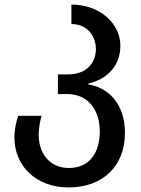

<svg xmlns="http://www.w3.org/2000/svg" viewBox="-20 -569 614 839"><path d="M280 250C430 250 526 156 526 12C526 -119 450 -187 366 -200V-204C450 -223 506 -283 506 -369C506 -466 417 -549 292 -549V-464C359 -464 399 -414 399 -354C399 -301 365 -244 277 -244H233V-158H273C366 -158 416 -88 416 6C416 95 374 165 281 165C192 165 149 95 149 21C149 -6 155 -42 162 -63H60C51 -39 43 -5 43 32C43 156 137 250 280 250Z"/></svg>

Font: Noto Sans Georgian Medium
Style: Regular
Weight: 500
Designer: Monotype Design Team, Akaki Razmadze
Foundry: Google LLC
Version: Version 2.005